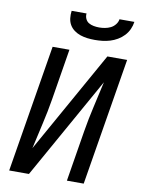

<svg xmlns="http://www.w3.org/2000/svg" viewBox="-102 -1023 803 1091"><g transform="rotate(10 300.0 -477.5)"><path d="M29 0 150 -735H247L199 -441Q187 -368 170 -294.5Q153 -221 137 -148L466 -735H580L459 0H362L410 -294Q422 -367 439 -440.5Q456 -514 472 -587L143 0ZM379 -815Q357 -815 336 -817.5Q315 -820 295.5 -826.5Q276 -833 259.5 -845Q243 -857 233 -874Q223 -891 220.5 -912Q218 -933 221 -955H307Q305 -939 311.5 -924.5Q318 -910 330.5 -902.5Q343 -895 359 -892Q375 -889 391 -889Q407 -889 424 -892Q441 -895 456.5 -902.5Q472 -910 483.5 -924.5Q495 -939 497 -955H583Q580 -933 570.5 -912Q561 -891 545 -874Q529 -857 508.5 -845Q488 -833 466.5 -826.5Q445 -820 423 -817.5Q401 -815 379 -815Z"/></g></svg>

Font: Iosevka Medium Extended
Style: Italic
Weight: 500
Width: 7
Italic angle: -9°
Monospace: yes
Designer: Belleve Invis
Foundry: Belleve Invis
Version: Version 32.5.0; ttfautohint (v1.8.4)